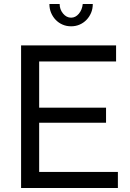

<svg xmlns="http://www.w3.org/2000/svg" viewBox="-20 -936 645 956"><path d="M567 -80V0H85V-710H558V-630H175V-400H508V-325H175V-80ZM334 -848Q356 -848 372.5 -867.5Q389 -887 392 -916H442Q442 -892 433.5 -872Q425 -852 410.5 -837Q396 -822 376.5 -813.5Q357 -805 334 -805Q311 -805 291.5 -813.5Q272 -822 257.5 -837Q243 -852 234.5 -872Q226 -892 226 -916H277Q277 -889 294 -868.5Q311 -848 334 -848Z"/></svg>

Font: IngvarSans
Style: Regular
Weight: 500
Version: Version 3.000